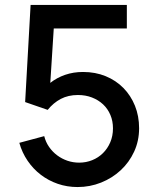

<svg xmlns="http://www.w3.org/2000/svg" viewBox="-20 -740 640 775"><path d="M293 15Q251 15 213.2 2Q175.5 -11 144.8 -34.5Q114 -58 91.5 -91Q69 -124 58 -163.5L158.5 -190.5Q164.5 -166.5 178.2 -146.8Q192 -127 210.8 -113Q229.5 -99 252.2 -91.2Q275 -83.5 299.5 -83.5Q327.5 -83.5 352.2 -93.5Q377 -103.5 395.5 -121.8Q414 -140 425 -165.5Q436 -191 436 -222Q436 -251.5 425.5 -276.2Q415 -301 396 -318.8Q377 -336.5 351.2 -346.5Q325.5 -356.5 294.5 -356.5Q255.5 -356.5 225.5 -340.8Q195.5 -325 172.5 -296.5L81.5 -328L103.5 -720H492V-625H197L183 -405.5Q209.5 -426.5 243 -438Q276.5 -449.5 315 -449.5Q365 -449.5 406.5 -432.5Q448 -415.5 478 -385Q508 -354.5 524.8 -313Q541.5 -271.5 541.5 -222.5Q541.5 -171.5 521.5 -128Q501.5 -84.5 467.2 -52.8Q433 -21 388 -3Q343 15 293 15Z"/></svg>

Font: Cns Manrope SemBd
Style: Regular
Weight: 600
Designer: Mikhail Sharanda
Foundry: Mikhail Sharanda
Version: Version 4.504